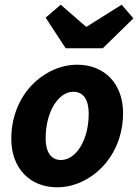

<svg xmlns="http://www.w3.org/2000/svg" viewBox="-20 -784 587 816"><path d="M223 12C360 12 503 -112 503 -304C503 -427 425 -509 308 -509C171 -509 28 -386 28 -194C28 -70 106 12 223 12ZM239 -104C196 -104 174 -139 174 -196C174 -309 228 -394 292 -394C336 -394 357 -358 357 -301C357 -188 303 -104 239 -104ZM259 -579H417L547 -706L497 -764L349 -671H345L238 -764L174 -709Z"/></svg>

Font: Source Sans Pro
Style: Bold Italic
Weight: 700
Italic angle: -11°
Designer: Paul D. Hunt
Foundry: Adobe Systems Incorporated
Version: Version 3.006;hotconv 1.0.111;makeotfexe 2.5.65597